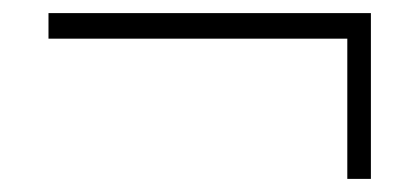

<svg xmlns="http://www.w3.org/2000/svg" viewBox="-20 -433 640 293"><path d="M546 -413V-160H510V-374H54V-413Z"/></svg>

Font: Muli ExtraLight
Style: Regular
Weight: 250
Designer: Vernon Adams
Foundry: Vernon Adams
Version: Version 2.100; ttfautohint (v1.8.1.43-b0c9)